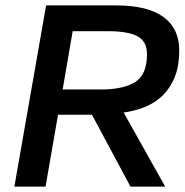

<svg xmlns="http://www.w3.org/2000/svg" viewBox="-20 -688 683 708"><path d="M641 -502Q641 -446 625 -405.5Q609 -365 581.5 -337.5Q554 -310 516.5 -294.5Q479 -279 436 -273L589 0H461L319 -265H194L148 0H33L150 -668H409Q524 -668 582.5 -625.5Q641 -583 641 -502ZM522 -488Q522 -536 486.5 -554.5Q451 -573 378 -573H248L211 -358H351Q435 -358 478.5 -385.5Q522 -413 522 -488Z"/></svg>

Font: Celebes SemiBold
Style: Italic
Weight: 600
Italic angle: -10°
Designer: Anugrah Pasau
Foundry: Lafontype
Version: Version 1.000; ttfautohint (v1.8.4)